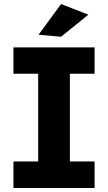

<svg xmlns="http://www.w3.org/2000/svg" viewBox="-20 -936 538 956"><path d="M284 -916 420 -863 284 -753 172 -763ZM451 -569H328V-132H451V0H47V-132H170V-569H47V-700H451Z"/></svg>

Font: TypoPRO Montserrat Alternates
Style: Regular
Weight: 600
Designer: Julieta Ulanovsky
Foundry: Julieta Ulanovsky
Version: Version 6.001